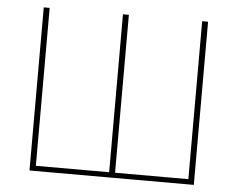

<svg xmlns="http://www.w3.org/2000/svg" viewBox="-50 -750 1001 809"><g transform="rotate(5 450.5 -345.0)"><path d="M798 -690V0H773V-690ZM128 -690V0H103V-690ZM788 -22V0H120V-22ZM463 -690V0H438V-690Z"/></g></svg>

Font: Exo 2 Thin
Style: Regular
Weight: 250
Designer: Natanael Gama
Foundry: Natanael Gama
Version: Version 2.010